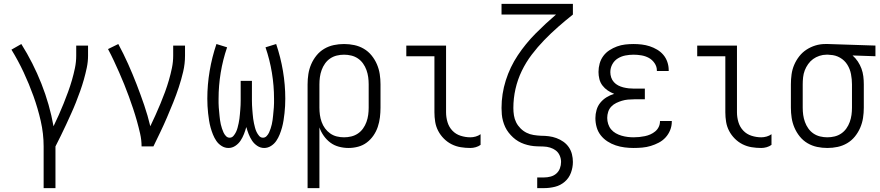

<svg xmlns="http://www.w3.org/2000/svg" viewBox="-20 -755 4540 990"><path d="M205 215V0Q205 -66 190 -131.5Q175 -197 152.5 -259.5Q130 -322 102 -382Q74 -442 39 -499L90 -528Q151 -431 193.5 -323.5Q236 -216 256 -104Q270 -133 283 -162Q296 -191 308 -221Q320 -251 331 -281Q342 -311 351 -342Q360 -373 366.5 -404.5Q373 -436 373 -468V-520H434V-468Q434 -437 427.5 -406Q421 -375 412.5 -345Q404 -315 393.5 -285.5Q383 -256 371.5 -227Q360 -198 347 -169.5Q334 -141 321 -112.5Q308 -84 294 -56Q280 -28 266 0V215Z M710 0Q710 -33 702.5 -66Q695 -99 686 -131Q677 -163 666.5 -194.5Q656 -226 644.5 -257.5Q633 -289 620.5 -320Q608 -351 594.5 -381.5Q581 -412 567 -442Q553 -472 537 -502L590 -528Q617 -478 640.5 -425.5Q664 -373 684.5 -320Q705 -267 723.5 -213Q742 -159 755 -104Q769 -133 782 -162Q795 -191 807.5 -221Q820 -251 831 -281Q842 -311 851 -342Q860 -373 866.5 -404.5Q873 -436 873 -468V-520H934V-468Q934 -426 924.5 -385.5Q915 -345 902 -305.5Q889 -266 873.5 -227.5Q858 -189 841.5 -150.5Q825 -112 807 -74.5Q789 -37 771 0Z M1158 8Q1139 8 1122.5 -2.5Q1106 -13 1095.5 -28.5Q1085 -44 1078 -61.5Q1071 -79 1066 -97Q1061 -115 1058 -134Q1055 -153 1053 -171.5Q1051 -190 1050 -208.5Q1049 -227 1049 -246Q1049 -318 1061 -389Q1073 -460 1096 -528L1151 -511Q1129 -447 1118 -380Q1107 -313 1107 -246Q1107 -235 1107 -223.5Q1107 -212 1108 -201Q1109 -190 1110 -179Q1111 -168 1112 -157.5Q1113 -147 1114.5 -136Q1116 -125 1118.5 -114Q1121 -103 1124.5 -92.5Q1128 -82 1132.5 -72Q1137 -62 1145 -53.5Q1153 -45 1164 -45Q1176 -45 1184 -54.5Q1192 -64 1197 -74.5Q1202 -85 1205 -96.5Q1208 -108 1210.5 -119.5Q1213 -131 1214.5 -142.5Q1216 -154 1217 -166Q1218 -178 1219 -189.5Q1220 -201 1220.5 -213Q1221 -225 1221 -236.5Q1221 -248 1221 -260V-338H1279V-260Q1279 -248 1279 -236.5Q1279 -225 1279.5 -213Q1280 -201 1281 -189.5Q1282 -178 1283 -166Q1284 -154 1285.5 -142.5Q1287 -131 1289.5 -119.5Q1292 -108 1295 -96.5Q1298 -85 1303 -74.5Q1308 -64 1316 -54.5Q1324 -45 1336 -45Q1347 -45 1355 -53.5Q1363 -62 1367.5 -72Q1372 -82 1375.5 -92.5Q1379 -103 1381.5 -114Q1384 -125 1385.5 -136Q1387 -147 1388 -157.5Q1389 -168 1390 -179Q1391 -190 1392 -201Q1393 -212 1393 -223.5Q1393 -235 1393 -246Q1393 -313 1382 -380Q1371 -447 1349 -511L1404 -528Q1427 -460 1439 -389Q1451 -318 1451 -246Q1451 -227 1450 -208.5Q1449 -190 1447 -171.5Q1445 -153 1442 -134Q1439 -115 1434 -97Q1429 -79 1422 -61.5Q1415 -44 1404.5 -28.5Q1394 -13 1377.5 -2.5Q1361 8 1342 8Q1323 8 1306.5 -3Q1290 -14 1279.5 -30Q1269 -46 1262 -64Q1255 -82 1250 -100Q1245 -82 1238 -64Q1231 -46 1220.5 -30Q1210 -14 1193.5 -3Q1177 8 1158 8Z M1566 215V-320Q1566 -347 1570 -373Q1574 -399 1584.5 -423.5Q1595 -448 1612 -469Q1629 -490 1652 -503.5Q1675 -517 1701 -522.5Q1727 -528 1754 -528Q1781 -528 1807 -522.5Q1833 -517 1856 -503.5Q1879 -490 1896 -469Q1913 -448 1923.5 -423.5Q1934 -399 1938 -373Q1942 -347 1942 -320V-200Q1942 -175 1939 -150Q1936 -125 1928 -101Q1920 -77 1905.5 -56Q1891 -35 1871 -20Q1851 -5 1826.5 1.5Q1802 8 1777 8Q1752 8 1727.5 1.5Q1703 -5 1683.5 -19.5Q1664 -34 1649.5 -54.5Q1635 -75 1627 -98V215ZM1754 -47Q1773 -47 1791.5 -51.5Q1810 -56 1825.5 -66.5Q1841 -77 1852 -92.5Q1863 -108 1869.5 -126Q1876 -144 1878.5 -162.5Q1881 -181 1881 -200V-320Q1881 -339 1878.5 -357.5Q1876 -376 1869.5 -394Q1863 -412 1852 -427.5Q1841 -443 1825.5 -453.5Q1810 -464 1791.5 -468.5Q1773 -473 1754 -473Q1735 -473 1716.5 -468.5Q1698 -464 1682.5 -453.5Q1667 -443 1656 -427.5Q1645 -412 1638.5 -394Q1632 -376 1629.5 -357.5Q1627 -339 1627 -320V-200Q1627 -181 1629.5 -162.5Q1632 -144 1638.5 -126Q1645 -108 1656 -93Q1667 -78 1682.5 -67Q1698 -56 1716.5 -51.5Q1735 -47 1754 -47Z M2405 8Q2380 8 2355.5 4Q2331 0 2309 -11Q2287 -22 2269 -40Q2251 -58 2239.5 -80Q2228 -102 2224 -126.5Q2220 -151 2220 -176V-465H2075V-520H2280V-176Q2280 -150 2287.5 -125Q2295 -100 2312.5 -81.5Q2330 -63 2355 -55Q2380 -47 2405 -47Q2419 -47 2433 -51Q2447 -55 2458 -63V-8Q2447 0 2433 4Q2419 8 2405 8Z M2750 215V160H2785Q2802 160 2819 155.5Q2836 151 2848.5 140Q2861 129 2867 113Q2873 97 2873 80Q2873 63 2866 47Q2859 31 2846 21Q2833 11 2816.5 6Q2800 1 2783 0.5Q2766 0 2749 -0.5Q2732 -1 2715.5 -4Q2699 -7 2683 -12.5Q2667 -18 2652.5 -26.5Q2638 -35 2625.5 -46.5Q2613 -58 2602.5 -71.5Q2592 -85 2585 -100Q2578 -115 2573.5 -131.5Q2569 -148 2567.5 -165Q2566 -182 2566 -198Q2566 -271 2588 -340.5Q2610 -410 2650 -470Q2690 -530 2741 -581.5Q2792 -633 2847 -680H2566V-735H2934V-680Q2895 -649 2858 -616.5Q2821 -584 2786.5 -548.5Q2752 -513 2722 -473.5Q2692 -434 2670.5 -389.5Q2649 -345 2638 -296.5Q2627 -248 2627 -198Q2627 -179 2630 -160Q2633 -141 2641.5 -124Q2650 -107 2664 -93Q2678 -79 2695 -70.5Q2712 -62 2731 -59Q2750 -56 2769 -55H2770Q2790 -55 2810 -52.5Q2830 -50 2849 -43Q2868 -36 2884.5 -24.5Q2901 -13 2912.5 3.5Q2924 20 2929 40Q2934 60 2934 80Q2934 108 2924 135.5Q2914 163 2892 182Q2870 201 2842 208Q2814 215 2785 215Z M3247 8Q3224 8 3200.5 5Q3177 2 3154.5 -5.5Q3132 -13 3112 -26Q3092 -39 3077.5 -57.5Q3063 -76 3056.5 -99Q3050 -122 3050 -146Q3050 -167 3056 -188Q3062 -209 3075.5 -225.5Q3089 -242 3107.5 -253.5Q3126 -265 3147 -271Q3129 -278 3113.5 -288.5Q3098 -299 3086.5 -314Q3075 -329 3070.5 -347.5Q3066 -366 3066 -384Q3066 -406 3072 -427.5Q3078 -449 3091 -466.5Q3104 -484 3122.5 -496Q3141 -508 3161.5 -515.5Q3182 -523 3203.5 -525.5Q3225 -528 3247 -528Q3268 -528 3289 -525.5Q3310 -523 3330 -516.5Q3350 -510 3368.5 -499Q3387 -488 3400.5 -472Q3414 -456 3421 -435.5Q3428 -415 3428 -394V-389H3367V-392Q3367 -412 3355 -429.5Q3343 -447 3325.5 -456.5Q3308 -466 3287.5 -469.5Q3267 -473 3247 -473Q3226 -473 3205 -469Q3184 -465 3166 -454Q3148 -443 3137.5 -424Q3127 -405 3127 -383Q3127 -369 3131.5 -355.5Q3136 -342 3145.5 -331.5Q3155 -321 3167.5 -314.5Q3180 -308 3194 -304.5Q3208 -301 3222 -299.5Q3236 -298 3250 -298H3305V-243H3250Q3234 -243 3218 -241.5Q3202 -240 3187 -235.5Q3172 -231 3157.5 -224Q3143 -217 3132 -205.5Q3121 -194 3116 -178.5Q3111 -163 3111 -147Q3111 -131 3116 -115.5Q3121 -100 3131 -88Q3141 -76 3155 -68Q3169 -60 3184.5 -55.5Q3200 -51 3215.5 -49Q3231 -47 3247 -47Q3262 -47 3276.5 -48.5Q3291 -50 3305.5 -53Q3320 -56 3333.5 -62Q3347 -68 3358.5 -77.5Q3370 -87 3376.5 -100.5Q3383 -114 3383 -129V-131H3444V-128Q3444 -105 3435.5 -84Q3427 -63 3412 -46.5Q3397 -30 3377 -19.5Q3357 -9 3335.5 -2.5Q3314 4 3291.5 6Q3269 8 3247 8Z M3905 8Q3880 8 3855.5 4Q3831 0 3809 -11Q3787 -22 3769 -40Q3751 -58 3739.5 -80Q3728 -102 3724 -126.5Q3720 -151 3720 -176V-465H3575V-520H3780V-176Q3780 -150 3787.5 -125Q3795 -100 3812.5 -81.5Q3830 -63 3855 -55Q3880 -47 3905 -47Q3919 -47 3933 -51Q3947 -55 3958 -63V-8Q3947 0 3933 4Q3919 8 3905 8Z M4246 8Q4219 8 4193 2.5Q4167 -3 4144 -16.5Q4121 -30 4104 -51Q4087 -72 4076.5 -96.5Q4066 -121 4062 -147Q4058 -173 4058 -200V-320Q4058 -346 4061.5 -371.5Q4065 -397 4075 -420.5Q4085 -444 4101 -464.5Q4117 -485 4138.5 -499Q4160 -513 4184.5 -520.5Q4209 -528 4235 -528H4250L4494 -520V-465L4376 -469Q4392 -455 4403.5 -437.5Q4415 -420 4422 -401Q4429 -382 4431.5 -361.5Q4434 -341 4434 -320V-200Q4434 -173 4430 -147Q4426 -121 4415.5 -96.5Q4405 -72 4388 -51Q4371 -30 4348 -16.5Q4325 -3 4299 2.5Q4273 8 4246 8ZM4246 -47Q4265 -47 4283.5 -51.5Q4302 -56 4317.5 -66.5Q4333 -77 4344 -92.5Q4355 -108 4361.5 -126Q4368 -144 4370.5 -162.5Q4373 -181 4373 -200V-320Q4373 -346 4368 -372.5Q4363 -399 4349 -421.5Q4335 -444 4311.5 -457.5Q4288 -471 4261 -472L4250 -473H4241Q4223 -473 4205 -467Q4187 -461 4172.5 -450.5Q4158 -440 4147 -424.5Q4136 -409 4129.5 -392Q4123 -375 4121 -356.5Q4119 -338 4119 -320V-200Q4119 -181 4121.5 -162.5Q4124 -144 4130.5 -126Q4137 -108 4148 -92.5Q4159 -77 4174.5 -66.5Q4190 -56 4208.5 -51.5Q4227 -47 4246 -47Z"/></svg>

Font: Iosevka Fixed Light
Style: Regular
Weight: 300
Monospace: yes
Designer: Belleve Invis
Foundry: Belleve Invis
Version: Version 32.3.0